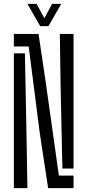

<svg xmlns="http://www.w3.org/2000/svg" viewBox="-20 -976 453 996"><path d="M229.7 0 186.4 -285.1 128.7 -735H51.9V-800H179.9L217.6 -546.6L285.4 -65.2H361.5V0ZM51.9 0V-699.3H109.2L117.2 -291.4L122.2 0ZM303.7 -101.7 294.3 -531.5 290.4 -800H361.5V-101.7ZM188.5 -840.6 122.4 -955.8H169.8L210.2 -881.4L250.2 -955.8H297.6L231.5 -840.6Z"/></svg>

Font: Big Shoulders Stencil Thin
Style: Regular
Weight: 100
Designer: Patric King
Foundry: XO Type Co
Version: Version 2.001